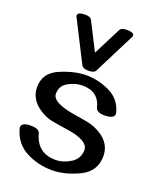

<svg xmlns="http://www.w3.org/2000/svg" viewBox="-144 -853 775 950"><g transform="rotate(20 243.0 -378.0)"><path d="M396 -750Q396 -768.1 357.4 -768.1Q329.1 -768.1 321.8 -753.9L247.6 -607.9L173.3 -753.9Q166.5 -768.1 138.2 -768.1Q99.1 -768.1 99.1 -750Q99.1 -746.6 100.1 -745.1L210.9 -526.9Q218.3 -512.7 247.6 -512.7Q277.3 -512.7 284.2 -526.9L394.5 -745.1Q396 -748 396 -750ZM245.6 11.7Q173.3 11.7 110.6 -20.3Q47.9 -52.2 26.4 -124.5Q24.4 -130.4 24.4 -133.3Q24.4 -160.2 73.7 -160.2Q117.2 -160.2 123 -137.2Q148.4 -42.5 245.1 -42.5Q285.6 -42.5 324.5 -67.1Q363.3 -91.8 363.3 -137.7Q363.3 -166.5 320.8 -185.1Q292 -197.8 245.1 -204.1Q206.1 -209.5 168.7 -216.3Q131.3 -223.1 97.7 -245.6Q36.6 -286.1 36.6 -350.1Q36.6 -425.3 110.6 -456.8Q184.6 -488.3 246.6 -488.3Q310.1 -488.3 369.9 -460Q429.7 -431.6 447.3 -366.7Q448.7 -362.3 448.7 -358.4Q448.7 -333.5 399.4 -332Q356 -332 350.1 -355.5Q331.1 -434.1 246.1 -434.1Q209.5 -434.1 172.4 -413.8Q135.3 -393.6 135.3 -351.1Q135.3 -322.8 182.1 -304.2Q213.9 -292 257.8 -285.2Q296.9 -279.3 332.5 -272.2Q368.2 -265.1 401.9 -243.7Q461.9 -205.6 461.9 -140.6Q461.9 -59.6 387.2 -23.9Q312.5 11.7 245.6 11.7Z"/></g></svg>

Font: Gayathri
Style: Bold
Weight: 700
Designer: Binoy Dominic <binoy.domenic@gmail.com>
Foundry: SMC
Version: Version 1.000